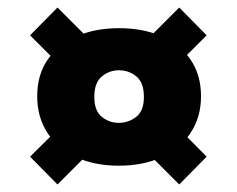

<svg xmlns="http://www.w3.org/2000/svg" viewBox="-20 -635 630 511"><path d="M296 -194Q232 -194 183 -216.5Q134 -239 106.5 -281Q79 -323 79 -379Q79 -436 107 -476.5Q135 -517 184 -538.5Q233 -560 297 -560Q361 -560 410 -538.5Q459 -517 487 -476.5Q515 -436 515 -379Q515 -323 487 -281Q459 -239 410 -216.5Q361 -194 296 -194ZM133 -144 60 -218 165 -322 257 -268ZM457 -144 353 -248 432 -317 530 -218ZM296 -308Q322 -308 342.5 -324Q363 -340 363 -377Q363 -415 343 -431.5Q323 -448 297 -448Q271 -448 251 -431.5Q231 -415 231 -377Q231 -340 251 -324Q271 -308 296 -308ZM159 -442 60 -541 133 -615 246 -502ZM416 -427 345 -503 457 -615 530 -541Z"/></svg>

Font: Parkinsans Light ExtraBold
Style: Regular
Weight: 800
Version: Version 1.000